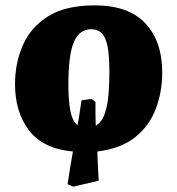

<svg xmlns="http://www.w3.org/2000/svg" viewBox="-20 -551 661 716"><path d="M253 145 232 136Q237 102 242 71.5Q247 41 252 14Q141 4 88.5 -64.5Q36 -133 36 -237Q36 -316 65.5 -383Q95 -450 160 -490.5Q225 -531 333 -531Q459 -531 522 -464Q585 -397 585 -280Q585 -210 561.5 -146.5Q538 -83 485 -40Q432 3 343 14Q344 40 345 67Q346 94 348 123ZM337 -82Q360 -96 370.5 -126.5Q381 -157 384.5 -197Q388 -237 388 -281Q388 -327 383.5 -363.5Q379 -400 364.5 -421Q350 -442 319 -442Q277 -442 256 -395.5Q235 -349 235 -233Q235 -178 242 -139.5Q249 -101 269 -84Q274 -108 277 -130.5Q280 -153 284 -177L322 -182L336 -171Q336 -146 336 -124.5Q336 -103 337 -82Z"/></svg>

Font: Literata 12pt ExtraBold
Style: Italic
Weight: 800
Italic angle: -2°
Designer: Latin by Veronika Burian and Jose Scaglione. Greek by Irene Vlachou. Cyrillic by Vera Evstafieva
Foundry: TypeTogether
Version: Version 3.002